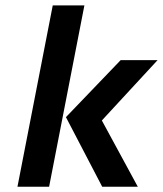

<svg xmlns="http://www.w3.org/2000/svg" viewBox="-20 -708 618 728"><path d="M180 -687.5 46.2 0H166.2L300 -687.5ZM230 -263.8 367.5 0H502.5L366.2 -251.2L577.5 -480H437.5Z"/></svg>

Font: Cambay
Style: Bold Italic
Weight: 700
Italic angle: -11°
Designer: Pooja Saxena
Foundry: Pooja Saxena
Version: Version 1.006;PS 001.006;hotconv 1.0.70;makeotf.lib2.5.58329